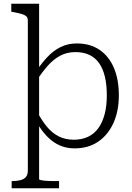

<svg xmlns="http://www.w3.org/2000/svg" viewBox="-20 -778 700 1021"><path d="M294 223H42V185H45Q70 185 89 180Q108 175 118 163Q128 151 128 129V-669Q128 -684 119.5 -691.5Q111 -699 93.5 -704Q76 -709 50 -714L40 -716V-758H188V175Q188 178 200.5 180.5Q213 183 232 184Q251 185 268 185H294ZM377 11Q341 11 310 0Q279 -11 253 -32Q227 -53 204 -83.5Q181 -114 161 -154L178 -183Q202 -137 230 -103.5Q258 -70 293 -52.5Q328 -35 372 -35Q415 -35 448 -50.5Q481 -66 503 -96.5Q525 -127 536.5 -171Q548 -215 548 -271Q548 -326 538 -369Q528 -412 507.5 -441.5Q487 -471 455.5 -486Q424 -501 381 -501Q337 -501 301.5 -482.5Q266 -464 235 -429.5Q204 -395 174 -348L159 -379Q193 -432 227 -469.5Q261 -507 300.5 -527Q340 -547 388 -547Q460 -547 510 -512.5Q560 -478 586 -416.5Q612 -355 612 -271Q612 -188 583.5 -124.5Q555 -61 502.5 -25Q450 11 377 11Z"/></svg>

Font: Roboto Serif 20pt ExtraLight
Style: Regular
Weight: 250
Version: Version 1.008